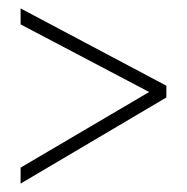

<svg xmlns="http://www.w3.org/2000/svg" viewBox="-20 -582 445 457"><path d="M29 -183 335 -363 29 -524V-562L376 -378V-350L29 -145Z"/></svg>

Font: Noto Sans Lao ExtraCondensed ExtraLight
Style: Regular
Weight: 200
Width: 2
Designer: Monotype Design Team
Foundry: Monotype Imaging Inc.
Version: Version 2.003; ttfautohint (v1.8.4.7-5d5b)